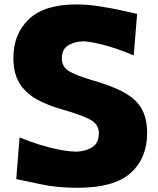

<svg xmlns="http://www.w3.org/2000/svg" viewBox="-20 -847 726 882"><path d="M336.4 15.6Q241.7 15.6 171.4 0.2Q101.1 -15.1 54.7 -24.4L69.8 -215.8Q112.8 -197.8 160.4 -182.9Q208 -168 253.4 -159.2Q298.8 -150.4 335 -150.4Q376.5 -152.8 405.3 -171.6Q434.1 -190.4 434.1 -235.8Q434.1 -278.3 390.1 -299.8Q346.2 -321.3 272 -342.3Q199.7 -362.3 148.2 -391.1Q96.7 -419.9 69.1 -465.3Q41.5 -510.7 41.5 -580.6Q41.5 -690.9 112.5 -758.8Q183.6 -826.7 332 -826.7Q378.4 -826.7 431.2 -818.8Q483.9 -811 531.5 -800.8Q579.1 -790.5 609.9 -783.2L594.2 -592.3Q517.6 -625 454.1 -641.1Q390.6 -657.2 359.4 -657.2Q319.8 -655.3 292 -637.7Q264.2 -620.1 264.2 -578.1Q264.2 -540 296.4 -520.5Q328.6 -501 398.9 -480Q496.1 -452.6 552 -421.1Q607.9 -389.6 631.8 -345.5Q655.8 -301.3 655.8 -235.8Q655.8 -120.1 580.1 -52.2Q504.4 15.6 336.4 15.6Z"/></svg>

Font: Pinar-FD ExtraBold
Style: Regular
Weight: 800
Designer: Amin Abedi
Version: Version 3.000